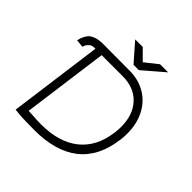

<svg xmlns="http://www.w3.org/2000/svg" viewBox="-218 -1035 1223 1223"><g transform="rotate(45 393.5 -423.5)"><path d="M140 5 93 0 178 -634Q159 -634 149 -631Q139 -628 132 -620Q125 -615 118.5 -604Q112 -593 111 -584L58 -589Q66 -635 95 -664Q113 -677 133.5 -683Q154 -689 184 -690L438 -689Q517 -687 577.5 -649.5Q638 -612 671 -546Q704 -480 704 -395Q704 -363 700 -336Q678 -164 569.5 -78Q461 8 270 8Q233 8 196.5 7Q160 6 140 5ZM642 -341Q646 -366 646 -397Q646 -506 586.5 -569.5Q527 -633 423 -633H235L157 -53L186 -52Q242 -48 273 -48Q434 -48 528.5 -123Q623 -198 642 -341ZM383 -855 452 -786 539 -855H612L470 -733H422L315 -855Z"/></g></svg>

Font: Bellota
Style: Italic
Weight: 400
Italic angle: -7.5°
Designer: Kemie Guaida
Foundry: Kemie Guaida
Version: Version 4.001